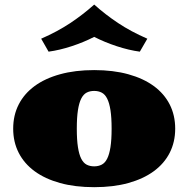

<svg xmlns="http://www.w3.org/2000/svg" viewBox="-20 -794 809 824"><path d="M156.7 -627.9Q227.1 -658.7 282 -695.3Q336.9 -731.9 384.3 -774.4Q431.6 -731.9 486.6 -695.3Q541.5 -658.7 612.3 -627.9L580.1 -572.3Q533.2 -578.6 481.7 -595.5Q430.2 -612.3 384.3 -635.7Q338.4 -612.3 286.9 -595.5Q235.4 -578.6 188.5 -572.3ZM36.6 -241.7Q36.6 -299.3 60.3 -345.7Q84 -392.1 128.7 -424.8Q173.3 -457.5 237.8 -475.3Q302.2 -493.2 384.3 -493.2Q466.3 -493.2 530.8 -475.3Q595.2 -457.5 639.9 -424.8Q684.6 -392.1 708.3 -345.7Q731.9 -299.3 731.9 -241.7Q731.9 -184.6 708.3 -138.2Q684.6 -91.8 639.9 -59.1Q595.2 -26.4 530.8 -8.5Q466.3 9.3 384.3 9.3Q302.2 9.3 237.8 -8.5Q173.3 -26.4 128.7 -59.1Q84 -91.8 60.3 -138.2Q36.6 -184.6 36.6 -241.7ZM384.3 -80.1Q402.3 -80.1 416.5 -87.4Q430.7 -94.7 439.9 -113Q449.2 -131.3 454.1 -162.6Q459 -193.8 459 -241.7Q459 -290 454.1 -321.3Q449.2 -352.5 439.9 -370.8Q430.7 -389.2 416.5 -396.5Q402.3 -403.8 384.3 -403.8Q365.7 -403.8 351.8 -396.5Q337.9 -389.2 328.6 -370.8Q319.3 -352.5 314.5 -321.3Q309.6 -290 309.6 -241.7Q309.6 -193.8 314.5 -162.6Q319.3 -131.3 328.6 -113Q337.9 -94.7 351.8 -87.4Q365.7 -80.1 384.3 -80.1Z"/></svg>

Font: Poller One
Style: Regular
Weight: 400
Designer: Yvonne Schttler
Foundry: Yvonne Schttler
Version: Version 1.002